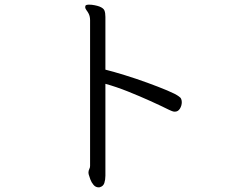

<svg xmlns="http://www.w3.org/2000/svg" viewBox="-20 -746 1040 827"><path d="M368 -659Q368 -675 362 -687Q358 -695 352.5 -702Q347 -709 347 -716Q347 -719 348 -721Q350 -726 364 -726Q375 -726 387.5 -723.5Q400 -721 408 -718Q426 -711 430 -700.5Q434 -690 434 -673V-446Q470 -437 518.5 -422Q567 -407 615 -389.5Q663 -372 700 -356.5Q737 -341 750 -331Q758 -326 760.5 -319.5Q763 -313 763 -306Q763 -291 755 -278Q747 -265 733 -265Q726 -265 719.5 -268Q713 -271 708 -273Q674 -290 627.5 -311Q581 -332 531 -352Q481 -372 434 -385V11Q434 28 429.5 42Q425 56 411 60Q409 61 405 61Q392 61 383 50.5Q374 40 369 26.5Q364 13 362 5Q361 2 361 -2Q361 -11 364.5 -17.5Q368 -24 368 -31Z"/></svg>

Font: Moon Stars Kai T HW
Style: Regular
Weight: 400
Designer: GuiWonder
Version: Version 1.101